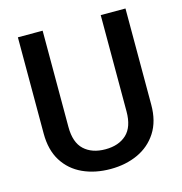

<svg xmlns="http://www.w3.org/2000/svg" viewBox="-107 -808 867 915"><g transform="rotate(-15 327.0 -350.5)"><path d="M471.2 -710.9H593.3V-235.8Q593.3 -154.8 558.1 -100.1Q522.9 -45.4 462.9 -17.8Q402.8 9.8 328.1 9.8Q251.5 9.8 191.4 -17.8Q131.3 -45.4 96.9 -100.1Q62.5 -154.8 62.5 -235.8V-710.9H184.6V-235.8Q184.6 -159.2 223.4 -123.3Q262.2 -87.4 328.1 -87.4Q394 -87.4 432.6 -123.3Q471.2 -159.2 471.2 -235.8Z"/></g></svg>

Font: Vazirmatn UI FD Medium
Style: Regular
Weight: 500
Designer: Saber Rastikerdar
Foundry: Saber Rastikerdar
Version: Version 33.003